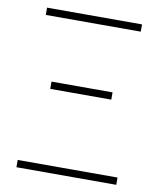

<svg xmlns="http://www.w3.org/2000/svg" viewBox="-82 -792 718 858"><g transform="rotate(10 277.0 -363.0)"><path d="M51 -33H504V0H51ZM139 -404H416V-371H139ZM62 -726H493V-693H62Z"/></g></svg>

Font: Merged Yaku Han JP Thin
Style: Regular
Weight: 250
Designer: Ryoko NISHIZUKA 西塚涼子 (kana, bopomofo & ideographs); Paul D. Hunt (Latin, Greek & Cyrillic); Sandoll Communications 산돌커뮤니
Foundry: Adobe
Version: Version 2.004